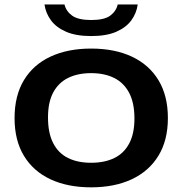

<svg xmlns="http://www.w3.org/2000/svg" viewBox="-20 -816 802 844"><path d="M380.5 7.5Q277.5 7.5 202 -27.8Q126.5 -63 85.2 -131Q44 -199 44 -297Q44 -395.5 85.2 -463.8Q126.5 -532 202.2 -567.2Q278 -602.5 380.5 -602.5Q484 -602.5 559.8 -567Q635.5 -531.5 676.8 -463.2Q718 -395 718 -297Q718 -199.5 676.5 -131.5Q635 -63.5 559.2 -28Q483.5 7.5 380.5 7.5ZM380.5 -100.5Q440 -100.5 482.8 -121.5Q525.5 -142.5 548.2 -185.8Q571 -229 571 -295Q571 -363.5 547.8 -407.8Q524.5 -452 482 -473.2Q439.5 -494.5 380.5 -494.5Q322.5 -494.5 280 -473.8Q237.5 -453 214.2 -410Q191 -367 191 -300Q191 -231 213.8 -186.8Q236.5 -142.5 279 -121.5Q321.5 -100.5 380.5 -100.5ZM381 -657.5Q314.5 -657.5 271 -676.2Q227.5 -695 204.2 -726.5Q181 -758 175.5 -796.5H263.5Q270.5 -766.5 297.2 -747.2Q324 -728 381 -728Q438.5 -728 464.5 -747.2Q490.5 -766.5 497.5 -796.5H585.5Q580 -757.5 557 -726.2Q534 -695 490.8 -676.2Q447.5 -657.5 381 -657.5Z"/></svg>

Font: Encode Sans SC Expanded SemiBold
Style: Regular
Weight: 600
Width: 7
Designer: Multiple Designers
Foundry: Impallari Type
Version: Version 3.002